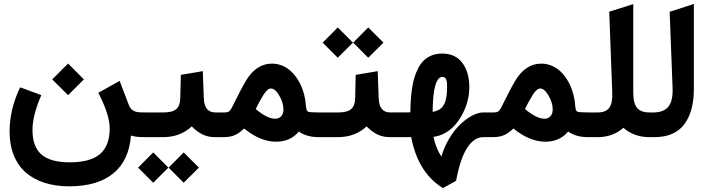

<svg xmlns="http://www.w3.org/2000/svg" viewBox="-20 -705 3635 987"><path d="M730 0 703.6 -0.5Q689 -1 676.3 -2.9Q663.6 -4.9 653.3 -8.3Q643.1 120.6 562.3 186.5Q481.4 252.4 336.9 252.9Q267.1 252.9 210.4 235.1Q153.8 217.3 113.5 182.6Q73.2 147.9 51.3 94.2Q29.3 40.5 29.3 -28.3Q29.3 -134.8 75.7 -239.3L83.5 -255.9L100.6 -250L173.3 -223.1L192.4 -215.8L184.6 -197.3Q147 -105 147 -36.6Q147 48.8 192.9 89.1Q238.8 129.4 338.4 129.4Q444.8 129.4 494.4 86.7Q543.9 43.9 543.9 -45.4Q543.9 -109.9 493.7 -211.4L485.4 -228L502 -237.3L575.7 -278.3L595.2 -289.1L603 -268.1L642.6 -164.6Q647.9 -151.4 655.8 -143.6Q663.6 -135.7 675.3 -131.6Q687 -127.4 704.1 -127.4L730 -127Q738.8 -127 738.8 -72.3V-55.7Q738.8 0 730 0ZM330.1 -378.4 411.1 -296.9 330.1 -215.8 248.5 -296.9Z M924.3 78.6 1002.4 156.7 924.3 234.4 846.7 156.7ZM767.6 78.6 845.7 156.7 767.6 234.4 689.9 156.7ZM1102.5 0H1085.9Q1049.8 0 1021.5 -13.7Q993.2 -27.3 965.8 -55.2Q906.2 0 818.4 0H724.1Q716.3 0 711.2 -4.9Q706.1 -9.8 703.9 -19.3Q701.7 -28.8 701.2 -36.4Q700.7 -43.9 700.7 -55.7V-72.3Q700.7 -87.9 701.7 -98.1Q702.6 -108.4 708.3 -117.7Q713.9 -127 724.1 -127H820.3Q866.2 -127 886 -144Q905.8 -161.1 906.7 -199.2L909.2 -304.2L909.7 -320.3L925.3 -322.8L1000.5 -335.4L1022.5 -339.4L1023.4 -316.9L1027.8 -199.2Q1030.3 -127 1087.4 -127H1102.5Q1111.3 -127 1111.3 -72.3V-55.7Q1111.3 0 1102.5 0Z M1628.4 0H1618.7Q1556.2 0 1516.1 -28.8Q1473.1 23.4 1398.9 23.4Q1318.4 23.4 1234.9 -44.4Q1211.9 -22 1188.5 -11Q1165 0 1128.9 0H1097.2Q1089.4 0 1084.2 -4.9Q1079.1 -9.8 1076.9 -19.3Q1074.7 -28.8 1074.2 -36.4Q1073.7 -43.9 1073.7 -55.7V-72.3Q1073.7 -87.9 1074.7 -98.1Q1075.7 -108.4 1081.3 -117.7Q1086.9 -127 1097.2 -127H1136.7Q1148.9 -127 1157 -132.3Q1165 -137.7 1171.4 -150.9Q1219.2 -247.6 1244.6 -290.5Q1297.4 -377.9 1377.9 -377.9Q1405.8 -377.9 1430.7 -367.7Q1455.6 -357.4 1475.1 -339.4Q1494.6 -321.3 1510 -297.1Q1525.4 -272.9 1535.2 -245.6Q1544.9 -218.3 1549.8 -188.5Q1551.3 -177.2 1552.7 -160.2Q1554.7 -135.3 1563.2 -131.1Q1571.8 -127 1620.1 -127H1628.4Q1637.2 -127 1637.2 -72.3V-55.7Q1637.2 0 1628.4 0ZM1394.5 -94.7Q1413.6 -94.7 1425.3 -107.4Q1437 -120.1 1437 -142.6Q1437 -176.8 1415.8 -213.4Q1394.5 -250 1373 -250Q1355 -250 1335 -218.3Q1312 -181.2 1294.4 -144.5Q1354 -94.7 1394.5 -94.7Z M2001.5 0H1984.9Q1948.7 0 1920.4 -13.7Q1892.1 -27.3 1864.7 -55.2Q1805.2 0 1717.3 0H1623Q1615.2 0 1610.1 -4.9Q1605 -9.8 1602.8 -19.3Q1600.6 -28.8 1600.1 -36.4Q1599.6 -43.9 1599.6 -55.7V-72.3Q1599.6 -87.9 1600.6 -98.1Q1601.6 -108.4 1607.2 -117.7Q1612.8 -127 1623 -127H1719.2Q1765.1 -127 1784.9 -144Q1804.7 -161.1 1805.7 -199.2L1808.1 -304.2L1808.6 -320.3L1824.2 -322.8L1899.4 -335.4L1921.4 -339.4L1922.4 -316.9L1926.8 -199.2Q1929.2 -127 1986.3 -127H2001.5Q2010.3 -127 2010.3 -72.3V-55.7Q2010.3 0 2001.5 0ZM1873 -564 1951.2 -485.8 1873 -408.2 1795.4 -485.8ZM1716.3 -564 1794.4 -485.8 1716.3 -408.2 1638.7 -485.8Z M2486.8 0H2463.9Q2418.9 0 2383.5 52Q2348.1 104 2326.2 215.8L2324.7 224.6L2316.4 229L2267.1 256.3L2256.8 262.2L2247.1 255.4Q2127.4 176.3 2093.8 0H1996.1Q1988.3 0 1983.2 -4.9Q1978 -9.8 1975.8 -19.3Q1973.6 -28.8 1973.1 -36.4Q1972.7 -43.9 1972.7 -55.7V-72.3Q1972.7 -87.9 1973.6 -98.1Q1974.6 -108.4 1980.2 -117.7Q1985.8 -127 1996.1 -127L2089.4 -127.4Q2089.8 -160.6 2091.6 -188.7Q2093.3 -216.8 2097.9 -248.8Q2102.5 -280.8 2110.1 -305.9Q2117.7 -331.1 2130.1 -355Q2142.6 -378.9 2159.2 -394.8Q2175.8 -410.6 2199.7 -420.2Q2223.6 -429.7 2252.9 -429.7Q2320.8 -429.7 2356.7 -381.8Q2392.6 -334 2392.6 -255.9Q2392.6 -224.6 2384.8 -191.4Q2377 -158.2 2361.1 -126Q2345.2 -93.8 2323.7 -67.6Q2302.2 -41.5 2272.2 -23.7Q2242.2 -5.9 2208.5 -1.5Q2220.7 58.1 2249 100.1Q2262.7 51.8 2288.6 8.3Q2314.5 -35.2 2344.5 -64.2Q2374.5 -93.3 2406.2 -110.1Q2438 -127 2464.8 -127H2486.8Q2495.6 -127 2495.6 -72.3V-55.7Q2495.6 0 2486.8 0ZM2278.3 -259.8Q2278.3 -288.1 2272.7 -298.8Q2267.1 -309.6 2254.4 -309.6Q2205.6 -309.6 2204.1 -129.9Q2231.9 -134.8 2247.8 -148.9Q2263.7 -163.1 2271 -189.7Q2278.3 -216.3 2278.3 -259.8Z M3012.7 0H3002.9Q2940.4 0 2900.4 -28.8Q2857.4 23.4 2783.2 23.4Q2702.6 23.4 2619.1 -44.4Q2596.2 -22 2572.8 -11Q2549.3 0 2513.2 0H2481.4Q2473.6 0 2468.5 -4.9Q2463.4 -9.8 2461.2 -19.3Q2459 -28.8 2458.5 -36.4Q2458 -43.9 2458 -55.7V-72.3Q2458 -87.9 2459 -98.1Q2460 -108.4 2465.6 -117.7Q2471.2 -127 2481.4 -127H2521Q2533.2 -127 2541.3 -132.3Q2549.3 -137.7 2555.7 -150.9Q2603.5 -247.6 2628.9 -290.5Q2681.6 -377.9 2762.2 -377.9Q2790 -377.9 2814.9 -367.7Q2839.8 -357.4 2859.4 -339.4Q2878.9 -321.3 2894.3 -297.1Q2909.7 -272.9 2919.4 -245.6Q2929.2 -218.3 2934.1 -188.5Q2935.5 -177.2 2937 -160.2Q2939 -135.3 2947.5 -131.1Q2956.1 -127 3004.4 -127H3012.7Q3021.5 -127 3021.5 -72.3V-55.7Q3021.5 0 3012.7 0ZM2778.8 -94.7Q2797.9 -94.7 2809.6 -107.4Q2821.3 -120.1 2821.3 -142.6Q2821.3 -176.8 2800 -213.4Q2778.8 -250 2757.3 -250Q2739.3 -250 2719.2 -218.3Q2696.3 -181.2 2678.7 -144.5Q2738.3 -94.7 2778.8 -94.7Z M3324.2 0H3318.4Q3239.7 0 3184.6 -47.9Q3130.9 0 3051.8 0H3006.8Q2999 0 2993.9 -4.9Q2988.8 -9.8 2986.6 -19.3Q2984.4 -28.8 2983.9 -36.4Q2983.4 -43.9 2983.4 -55.7V-72.3Q2983.4 -87.9 2984.4 -98.1Q2985.4 -108.4 2991 -117.7Q2996.6 -127 3006.8 -127H3052.7Q3093.3 -127 3111.3 -150.1Q3129.4 -173.3 3127.4 -227.5L3111.8 -645L3126 -649.4L3210 -675.8L3235.4 -683.6V-657.2V-228.5Q3235.4 -173.8 3255.1 -150.4Q3274.9 -127 3317.9 -127H3324.2Q3333 -127 3333 -72.3V-55.7Q3333 0 3324.2 0Z M3318.8 -127H3339.4Q3342.3 -127 3345.2 -127Q3395 -128.9 3417.5 -158.7Q3439.9 -188.5 3437.5 -253.4L3422.4 -644.5L3436.5 -648.9L3521.5 -676.3L3546.9 -684.6V-657.7V-247.1Q3546.9 -131.3 3497.3 -65.7Q3447.8 0 3343.8 0H3318.8Q3311 0 3305.9 -4.9Q3300.8 -9.8 3298.6 -19.3Q3296.4 -28.8 3295.9 -36.4Q3295.4 -43.9 3295.4 -55.7V-72.3Q3295.4 -87.9 3296.4 -98.1Q3297.4 -108.4 3303 -117.7Q3308.6 -127 3318.8 -127Z"/></svg>

Font: Samim FD-WOL
Style: Bold-FD-WOL
Weight: 700
Foundry: DejaVu fonts team - Redesigned by Saber Rastikerdar
Version: Version 4.0.5